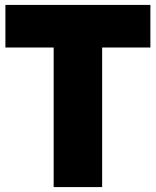

<svg xmlns="http://www.w3.org/2000/svg" viewBox="-20 -760 633 780"><path d="M198 0V-567H2V-740H591V-567H395V0Z"/></svg>

Font: Encode Sans Condensed Condensed Black
Style: Regular
Weight: 900
Width: 3
Designer: Multiple Designers
Foundry: Impallari Type
Version: Version 3.000; ttfautohint (v1.8.3) -l 8 -r 50 -G 200 -x 14 